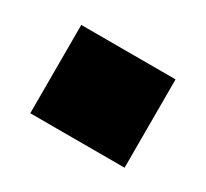

<svg xmlns="http://www.w3.org/2000/svg" viewBox="-53 -234 327 305"><g transform="rotate(30 110.5 -81.0)"><path d="M197 0H24V-162H197Z"/></g></svg>

Font: Blinker ExtraBold
Style: Regular
Weight: 800
Designer: Juergen Huber
Foundry: supertype
Version: Version 1.017;hotconv 1.0.117;makeotfexe 2.5.65602